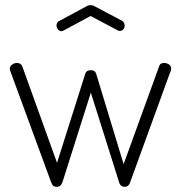

<svg xmlns="http://www.w3.org/2000/svg" viewBox="-20 -717 701 744"><path d="M227 -599Q225 -598 223 -597Q221 -596 219 -596Q211 -596 205 -602.5Q199 -609 199 -619Q199 -630 210 -636L314 -692Q322 -697 331 -697Q340 -697 348 -692L452 -637Q463 -631 463 -617Q463 -609 457.5 -603Q452 -597 444 -597Q442 -597 439.5 -598Q437 -599 435 -600L331 -655ZM483 -7Q477 7 463 7Q449 7 443 -6L332 -358L222 -11Q216 7 200 7Q192 7 187 3.5Q182 0 178 -11L22 -436Q21 -438 19.5 -443Q18 -448 18 -450Q18 -460 26.5 -466.5Q35 -473 46 -473Q60 -473 66 -461L201 -86L310 -430Q314 -445 332 -445Q349 -445 353 -430L459 -81L597 -461Q600 -473 616 -473Q626 -473 634.5 -467.5Q643 -462 643 -451Q643 -442 639 -436Z"/></svg>

Font: AkaAcidDosis
Style: Light
Weight: 300
Designer: Edgar Tolentino, Pablo Impallari, Igino Marini, Aka-Acid
Foundry: Edgar Tolentino, Pablo Impallari, Igino Marini, Aka-Acid
Version: Version 1.007